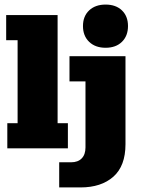

<svg xmlns="http://www.w3.org/2000/svg" viewBox="-20 -649 617 840"><path d="M12 0V-110H57V-473H7V-583H232V-110H277V0ZM239 171V61H291Q321 61 337.5 44Q354 27 354 -4V-293H284V-403H529V-18Q529 77 476 124Q423 171 332 171ZM442 -440Q397 -440 370 -466Q343 -492 343 -535Q343 -578 370 -603.5Q397 -629 442 -629Q487 -629 513.5 -603.5Q540 -578 540 -535Q540 -492 513.5 -466Q487 -440 442 -440Z"/></svg>

Font: Rokkitt SemiBold Black
Style: Regular
Weight: 900
Version: Version 3.103